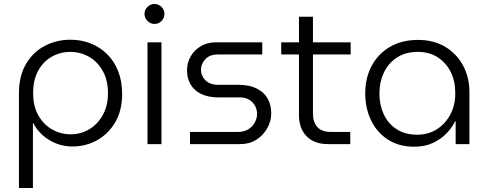

<svg xmlns="http://www.w3.org/2000/svg" viewBox="-20 -722 2449 962"><path d="M333 -523Q263 -523 204 -492Q145 -461 110 -401Q75 -341 75 -256V220H145V-105H147Q164 -71 194 -44.5Q224 -18 262 -3Q300 12 342 12Q411 12 467.5 -20Q524 -52 558 -110.5Q592 -169 592 -251Q592 -315 572 -365.5Q552 -416 516.5 -451Q481 -486 434 -504.5Q387 -523 333 -523ZM332 -462Q383 -462 426 -437.5Q469 -413 495 -366.5Q521 -320 521 -255Q521 -192 495 -145.5Q469 -99 426.5 -74Q384 -49 334 -49Q284 -49 241 -73.5Q198 -98 172 -144Q146 -190 146 -256Q146 -322 171.5 -368Q197 -414 239.5 -438Q282 -462 332 -462Z M719 0V-510H789V0ZM754 -602Q734 -602 719 -617Q704 -632 704 -652Q704 -673 719 -687.5Q734 -702 754 -702Q775 -702 789.5 -687Q804 -672 804 -652Q804 -632 789.5 -617Q775 -602 754 -602Z M932 0V-61H1172Q1203 -61 1224 -74Q1245 -87 1256.5 -108Q1268 -129 1268 -151Q1268 -173 1258 -191.5Q1248 -210 1229 -222Q1210 -234 1181 -234H1074Q1025 -234 989.5 -250.5Q954 -267 935.5 -298Q917 -329 917 -370Q917 -407 935 -439Q953 -471 986 -490.5Q1019 -510 1063 -510H1294V-449H1070Q1031 -449 1009 -425.5Q987 -402 987 -372Q987 -343 1009 -320Q1031 -297 1075 -297H1175Q1229 -297 1265.5 -279Q1302 -261 1320.5 -229Q1339 -197 1339 -154Q1339 -115 1319 -79.5Q1299 -44 1264.5 -22Q1230 0 1184 0Z M1623 0Q1555 0 1516.5 -39Q1478 -78 1478 -145V-638H1548V-153Q1548 -109 1570.5 -85Q1593 -61 1637 -61H1735V0ZM1389 -449V-510H1737V-449Z M2055 13Q1978 13 1923 -23Q1868 -59 1839 -119.5Q1810 -180 1810 -255Q1810 -331 1842 -391.5Q1874 -452 1933.5 -487Q1993 -522 2075 -522Q2154 -522 2211.5 -487Q2269 -452 2300.5 -393Q2332 -334 2332 -260V0H2263V-114H2260Q2246 -84 2218 -54.5Q2190 -25 2149.5 -6Q2109 13 2055 13ZM2070 -47Q2126 -47 2169 -74.5Q2212 -102 2237 -149.5Q2262 -197 2261 -257Q2261 -316 2238 -362Q2215 -408 2173 -435Q2131 -462 2073 -462Q2013 -462 1970 -434.5Q1927 -407 1904 -359.5Q1881 -312 1881 -252Q1881 -196 1903 -149Q1925 -102 1967.5 -74.5Q2010 -47 2070 -47Z"/></svg>

Font: MuseoModerno SemiBold Light
Style: Regular
Weight: 300
Version: Version 1.001